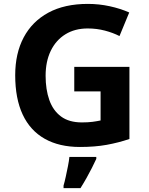

<svg xmlns="http://www.w3.org/2000/svg" viewBox="-20 -744 764 985"><path d="M361 -401H644V-31Q588 -12 527.5 -1Q467 10 390 10Q284 10 209.5 -32Q135 -74 96.5 -156Q58 -238 58 -358Q58 -470 101.5 -552Q145 -634 228 -679Q311 -724 431 -724Q488 -724 543 -712Q598 -700 643 -680L593 -559Q560 -576 518 -587Q476 -598 430 -598Q364 -598 315.5 -568Q267 -538 240.5 -483.5Q214 -429 214 -355Q214 -285 233 -231Q252 -177 293 -146.5Q334 -116 400 -116Q432 -116 454.5 -119Q477 -122 496 -126V-275H361ZM474 71Q464 93 451.5 117.5Q439 142 424.5 168Q410 194 393 221H306V208Q312 188 317.5 162Q323 136 328.5 109Q334 82 336 61H474Z"/></svg>

Font: Noto Sans Hanifi Rohingya
Style: Regular
Weight: 400
Designer: Monotype Design Team and DaltonMaag
Foundry: Google LLC
Version: Version 2.101